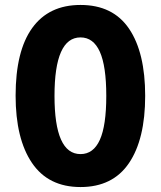

<svg xmlns="http://www.w3.org/2000/svg" viewBox="-20 -745 649 775"><path d="M566 -358Q566 -183 500.5 -86.5Q435 10 305 10Q175 10 109 -87.5Q43 -185 43 -359Q43 -539 110 -632Q177 -725 305 -725Q436 -725 501 -629Q566 -533 566 -358ZM200 -358Q200 -123 305 -123Q357 -123 383 -180.5Q409 -238 409 -358Q409 -478 383 -536Q357 -594 305 -594Q200 -594 200 -358Z"/></svg>

Font: Noto Sans Telugu ExtraCondensed ExtraBold
Style: Regular
Weight: 800
Width: 2
Designer: Jelle Bosma - Monotype Design Team
Foundry: Monotype Imaging Inc.
Version: Version 2.005; ttfautohint (v1.8.4.7-5d5b)